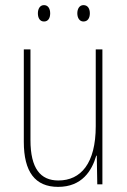

<svg xmlns="http://www.w3.org/2000/svg" viewBox="-20 -720 498 750"><path d="M128 -668C128 -651 135 -636 152 -636C168 -636 176 -649 176 -668C176 -686 168 -700 152 -700C135 -700 128 -684 128 -668ZM282 -668C282 -651 290 -636 306 -636C323 -636 331 -650 331 -668C331 -686 323 -700 306 -700C290 -700 282 -685 282 -668ZM380 -527H354V-227C354 -82 296 -15 208 -15C138 -15 99 -62 99 -173V-527H73V-166C73 -49 117 10 207 10C300 10 339 -53 356 -112H358L360 0H380Z"/></svg>

Font: Noto Sans Lao Condensed Thin
Style: Regular
Weight: 100
Width: 3
Designer: Monotype Design Team
Foundry: Monotype Imaging Inc.
Version: Version 2.003